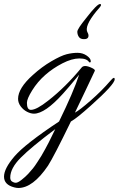

<svg xmlns="http://www.w3.org/2000/svg" viewBox="-77 -555 591 956"><path d="M352 -465Q406 -535 421 -535Q426 -535 426 -529.5Q426 -524 403 -499Q341 -423 359 -393Q366 -381 362.5 -370.5Q359 -360 341 -360Q323 -360 315.5 -371.5Q308 -383 308 -397Q308 -411 352 -465ZM14 381Q6 381 -6 378Q-57 365 -57 324.5Q-57 284 -4.5 223Q48 162 217 50Q289 -97 317 -183Q261 -115 237 -89Q147 11 92 11Q76 11 57.5 1.5Q39 -8 26 -25.5Q13 -43 13 -63Q13 -116 87 -182Q131 -222 179 -250Q227 -278 255 -285Q283 -292 309 -292Q335 -292 355 -278Q375 -264 375 -250Q375 -242 367 -245Q356 -264 318.5 -264Q281 -264 233.5 -239.5Q186 -215 148 -181.5Q110 -148 83.5 -105.5Q57 -63 57 -43Q57 -8 77 -8Q105 -8 163 -54Q249 -121 328 -217Q341 -236 382 -216Q398 -208 395 -202Q382 -173 347.5 -101.5Q313 -30 296 6Q319 -6 374.5 -54.5Q430 -103 472 -152Q494 -178 494 -160Q494 -135 374 -28Q305 34 276 50Q191 225 162 270Q87 381 14 381ZM198 88Q78 178 26 230.5Q-26 283 -26 329Q-26 343 -17 349Q-8 355 2 355Q12 355 31 340Q50 325 63.5 310.5Q77 296 87 283.5Q97 271 109.5 251.5Q122 232 129 221Q136 210 148.5 186.5Q161 163 165.5 154.5Q170 146 182.5 120Q195 94 198 88Z"/></svg>

Font: Allura
Style: Regular
Weight: 400
Designer: Robert E. Leuschke
Foundry: Robert E. Leuschke
Version: Version 1.004